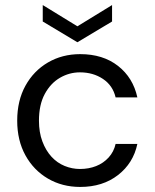

<svg xmlns="http://www.w3.org/2000/svg" viewBox="-20 -727 611 759"><path d="M297 12Q226 12 169.5 -21Q113 -54 80.5 -113Q48 -172 48 -250Q48 -329 80.5 -388Q113 -447 169.5 -480Q226 -513 297 -513Q387 -513 446.5 -466.5Q506 -420 523 -342H437Q426 -389 387 -415Q348 -441 296 -441Q254 -441 217 -419.5Q180 -398 157 -355.5Q134 -313 134 -250Q134 -204 147.5 -168Q161 -132 183.5 -107.5Q206 -83 235.5 -71Q265 -59 296 -59Q331 -59 360 -70.5Q389 -82 409.5 -104.5Q430 -127 437 -158H523Q507 -82 446.5 -35Q386 12 297 12ZM286 -560 149 -642V-707L286 -623L423 -707V-642Z"/></svg>

Font: DVN - DM Sans
Style: Regular
Weight: 400
Designer: Colophon Foundry, Jonny Pinhorn
Foundry: Colophon Foundry
Version: Version 4.004;gftools[0.9.30]